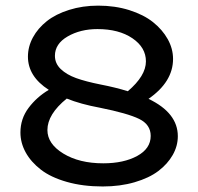

<svg xmlns="http://www.w3.org/2000/svg" viewBox="-20 -655 709 688"><path d="M512.2 -300.8Q617.2 -250.5 617.2 -167Q617.2 -131.8 598.9 -99.6Q580.6 -67.4 547.4 -42.2Q514.2 -17.1 462.4 -2Q410.6 13.2 348.1 13.2Q276.9 13.2 219.5 -3.2Q162.1 -19.5 126.5 -47.1Q90.8 -74.7 72 -108.9Q53.2 -143.1 53.2 -180.2Q53.2 -229.5 82.3 -268.3Q111.3 -307.1 154.8 -333Q80.1 -380.9 80.1 -452.1Q80.1 -487.8 97.9 -520.8Q115.7 -553.7 147.7 -579.1Q179.7 -604.5 227.8 -619.6Q275.9 -634.8 332 -634.8Q392.1 -634.8 443.4 -618.7Q494.6 -602.5 528.3 -575.7Q562 -548.8 581.1 -514.6Q600.1 -480.5 600.1 -443.8Q600.1 -361.8 512.2 -300.8ZM329.1 -550.8Q268.1 -550.8 222.4 -524.4Q176.8 -498 176.8 -455.1Q176.8 -427.7 197.5 -407.7Q218.3 -387.7 252.7 -375.2Q287.1 -362.8 340.8 -352.1Q394 -341.8 438 -328.1Q502.9 -383.3 502.9 -435.1Q502.9 -484.9 454.6 -517.8Q406.2 -550.8 329.1 -550.8ZM350.1 -69.8Q423.3 -69.8 471.7 -96.2Q520 -122.6 520 -168Q520 -208.5 478.8 -228.8Q437.5 -249 337.9 -269Q269 -281.7 219.2 -301.8Q149.9 -245.6 149.9 -189Q149.9 -139.6 207 -104.7Q264.2 -69.8 350.1 -69.8Z"/></svg>

Font: BioRhyme
Style: Regular
Weight: 400
Designer: Aoife Mooney
Foundry: Aoife Mooney Type
Version: Version 1.500;PS 001.500;hotconv 1.0.88;makeotf.lib2.5.64775